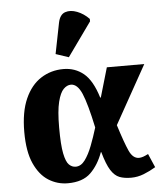

<svg xmlns="http://www.w3.org/2000/svg" viewBox="-57 -875 795 935"><g transform="rotate(-5 340.5 -407.5)"><path d="M237 10Q186 10 143 -17Q100 -44 73.5 -102.5Q47 -161 47 -257Q47 -355 75.5 -419Q104 -483 153 -514.5Q202 -546 263 -546Q320 -546 362 -511.5Q404 -477 430 -392H433L475 -536H658L499 -251Q527 -162 545 -122.5Q563 -83 593 -83Q611 -83 638 -98L667 -31Q639 -14 608.5 -2Q578 10 546 10Q513 10 489.5 1Q466 -8 447.5 -37Q429 -66 412 -127H410Q388 -66 349 -28Q310 10 237 10ZM282 -67Q308 -67 327.5 -93.5Q347 -120 363 -161.5Q379 -203 393 -249Q368 -367 346.5 -417Q325 -467 293 -467Q274 -467 257 -450Q240 -433 229 -389Q218 -345 218 -264Q218 -179 226.5 -137Q235 -95 249.5 -81Q264 -67 282 -67ZM295 -601 232 -622 262 -773Q270 -812 296 -821Q322 -830 354.5 -817.5Q387 -805 413 -778V-766Z"/></g></svg>

Font: Noto Serif ExtraBold
Style: Regular
Weight: 800
Designer: Monotype Design Team
Foundry: Monotype Imaging Inc.
Version: Version 2.014